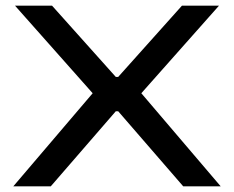

<svg xmlns="http://www.w3.org/2000/svg" viewBox="-20 -659 828 679"><path d="M27 0 316 -339 315.5 -320.5 33 -639H164L389.5 -387H398L623.5 -639H754.5L472 -320.5L471.5 -339L760.5 0H628L398 -265.5H389.5L159.5 0Z"/></svg>

Font: Anek Latin Expanded Medium
Style: Regular
Weight: 500
Width: 7
Designer: Yesha Goshar
Foundry: Ek Type
Version: Version 1.003